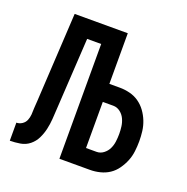

<svg xmlns="http://www.w3.org/2000/svg" viewBox="-101 -625 702 720"><g transform="rotate(20 250.0 -265.0)"><path d="M12 0Q32 0 53 -3.5Q74 -7 90 -20Q106 -33 115 -51.5Q124 -70 128.5 -90Q133 -110 134.5 -130.5Q136 -151 137 -171L154 -458H210V0H332Q352 0 372 -5Q392 -10 408.5 -21Q425 -32 437 -49Q449 -66 456.5 -84.5Q464 -103 466.5 -123.5Q469 -144 469 -164Q469 -184 466.5 -204Q464 -224 456.5 -243Q449 -262 437 -278.5Q425 -295 408.5 -306.5Q392 -318 372 -323Q352 -328 332 -328H290V-530H78L58 -175Q57 -168 57 -160.5Q57 -153 56 -145V-144Q56 -132 55 -120Q54 -108 49.5 -97Q45 -86 34.5 -79Q24 -72 12 -72ZM290 -72V-256H332Q347 -256 359.5 -246.5Q372 -237 378.5 -223Q385 -209 387 -194Q389 -179 389 -164Q389 -149 387 -133.5Q385 -118 378.5 -104.5Q372 -91 359.5 -81.5Q347 -72 332 -72Z"/></g></svg>

Font: Iosevka SS09
Style: Regular
Weight: 400
Monospace: yes
Designer: Belleve Invis
Foundry: Belleve Invis
Version: Version 5.2.1; ttfautohint (v1.8.3)